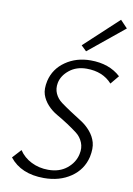

<svg xmlns="http://www.w3.org/2000/svg" viewBox="-99 -971 719 1039"><g transform="rotate(10 261.0 -451.0)"><path d="M323 -708 294 -736 480 -909 519 -868ZM385 -154Q393 -189 381 -218Q369 -247 345 -265.5Q321 -284 290.5 -304Q260 -324 230 -341Q200 -358 177 -383Q154 -408 144 -438Q134 -468 144 -514Q160 -582 219 -623Q278 -664 357 -664Q459 -664 522 -606L483 -559Q432 -616 343 -616Q287 -616 248.5 -585Q210 -554 202 -513Q196 -481 208 -454.5Q220 -428 244.5 -410Q269 -392 299.5 -372Q330 -352 359.5 -333.5Q389 -315 412 -288Q435 -261 444 -229Q453 -197 443 -149Q426 -77 364.5 -35Q303 7 217 7Q91 7 28 -73L72 -121Q97 -83 139.5 -62Q182 -41 232 -41Q294 -41 334.5 -74Q375 -107 385 -154Z"/></g></svg>

Font: EauTest Semilight
Style: Italic
Weight: 300
Italic angle: -12°
Designer: Christian Thalmann (Catharsis Fonts)
Version: Version 0.001;PS 000.001;hotconv 1.0.88;makeotf.lib2.5.64775